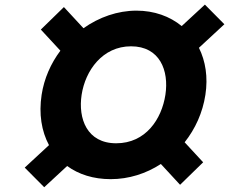

<svg xmlns="http://www.w3.org/2000/svg" viewBox="-20 -821 988 828"><path d="M332 -412.2C348 -516.7 421.8 -621.3 545.1 -621.3C669.2 -621.3 709.3 -516.7 693.3 -412.2C677.3 -307.6 608.6 -203.1 481.1 -203.1C354.4 -203.1 316.4 -310.2 332 -412.2ZM856.1 -121.1 776.3 -207.4C822.2 -265.3 854.1 -335.5 865.8 -412.2C877.5 -488.1 866.4 -557.5 837.9 -614.9L947.6 -716.4L863.6 -801.1L763.6 -708.6C712.2 -750.7 645.1 -775.1 568.6 -775.1C487.4 -775.1 407.6 -747.1 340 -699.3L255.6 -790.5L156.1 -693.5L240.4 -602.4C199.2 -547.5 170.3 -482.6 159.5 -412.2C146.9 -330 159 -255.2 191.3 -195.1L86.6 -98.2L170.7 -13.6L269.6 -105.1C319 -69 382.6 -48.4 457.4 -48.4C535.7 -48.4 610.1 -72.4 673.7 -113.8L756.6 -24.1Z"/></svg>

Font: Sztylet
Style: BdObl
Weight: 700
Foundry: Cannot Into Space Fonts, PlusOne Fonts
Version: Version 0.12